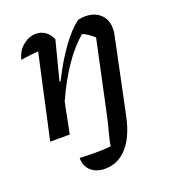

<svg xmlns="http://www.w3.org/2000/svg" viewBox="-128 -585 787 885"><g transform="rotate(-20 265.0 -143.0)"><path d="M41 0 131 -410Q97 -408 45 -400Q55 -442 85 -466Q115 -490 148 -490Q173 -490 193 -476.5Q213 -463 225 -436L176 -246L181 -245Q223 -329 268 -391.5Q313 -454 355 -484Q377 -488 389 -488Q436 -488 463.5 -461.5Q491 -435 491 -394Q491 -386 490.5 -378Q490 -370 488 -362L410 11Q390 105 345.5 154.5Q301 204 237 204Q194 204 168 180Q142 156 143 117Q178 119 219 119Q260 119 295 116Q301 83 310.5 48.5Q320 14 332 -42L404 -379Q377 -404 349 -416Q301 -377 254.5 -309.5Q208 -242 167 -151L137 0Z"/></g></svg>

Font: Piazzolla Medium
Style: Italic
Weight: 500
Italic angle: -11.3°
Designer: Juan Pablo del Peral
Foundry: Huerta Tipografica
Version: Version 1.330